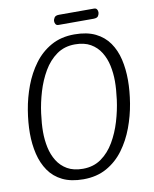

<svg xmlns="http://www.w3.org/2000/svg" viewBox="-106 -1086 946 1179"><g transform="rotate(-10 367.0 -496.5)"><path d="M318 14Q241 14 188 -12Q135 -38 103 -84.5Q71 -131 56.5 -191.5Q42 -252 42 -321Q42 -388 54.5 -464Q67 -540 94 -612Q121 -684 164.5 -743Q208 -802 270.5 -837Q333 -872 416 -872Q494 -872 547 -846Q600 -820 632 -774Q664 -728 678 -668Q692 -608 692 -539Q692 -471 679.5 -395Q667 -319 640 -246.5Q613 -174 569.5 -115Q526 -56 463.5 -21Q401 14 318 14ZM326 -50Q392 -50 440.5 -84.5Q489 -119 522 -175.5Q555 -232 575 -299Q595 -366 603.5 -431Q612 -496 612 -546Q612 -596 602 -643Q592 -690 568.5 -728Q545 -766 506 -788.5Q467 -811 409 -811Q343 -811 294.5 -776.5Q246 -742 213 -685.5Q180 -629 160 -562Q140 -495 131.5 -430Q123 -365 123 -315Q123 -265 133 -218Q143 -171 166.5 -133Q190 -95 229 -72.5Q268 -50 326 -50ZM331 -946Q319 -946 313.5 -954Q308 -962 308 -973Q308 -984 315.5 -995.5Q323 -1007 345 -1007H563Q575 -1007 580.5 -999Q586 -991 586 -980Q586 -969 579 -957.5Q572 -946 549 -946Z"/></g></svg>

Font: Kite One
Style: Regular
Weight: 400
Designer: Eduardo Rodriguez Tunni
Foundry: Eduardo Rodriguez Tunni
Version: Version 1.002; ttfautohint (v1.8.4.7-5d5b);gftools[0.9.23]